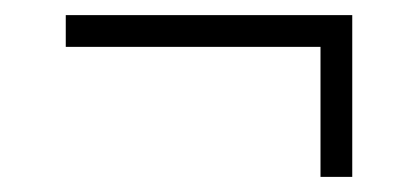

<svg xmlns="http://www.w3.org/2000/svg" viewBox="-20 -296 553 254"><path d="M404 -62V-234H67V-276H446V-62Z"/></svg>

Font: Saira Semi Condensed ExtraLight
Style: Regular
Weight: 200
Width: 4
Designer: Hector Gatti with collaboration of the Omnibus-Type team
Foundry: Omnibus-Type
Version: Version 1.001; ttfautohint (v1.8)